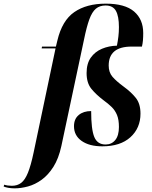

<svg xmlns="http://www.w3.org/2000/svg" viewBox="-162 -791 830 1051"><path d="M-82 240Q-101 240 -117 237Q-133 234 -142 230L-139 220Q-121 226 -97 226Q-67 226 -46 210Q-25 194 -9 154.5Q7 115 22 44L142 -526H66L68 -536H144L152 -569Q178 -679 245 -725Q312 -771 417 -771Q522 -771 572 -728Q622 -685 622 -610Q622 -588 620.5 -570.5Q619 -553 615 -536H558Q433 -536 433 -432Q433 -395 453.5 -371Q474 -347 516 -316Q556 -287 581.5 -255Q607 -223 607 -169Q607 -90 552 -40Q497 10 398 10Q327 10 285 -19.5Q243 -49 243 -100Q243 -140 269 -161.5Q295 -183 337 -183Q337 -83 354 -41.5Q371 0 416 0Q449 0 469 -24.5Q489 -49 489 -96Q489 -136 478.5 -161.5Q468 -187 449 -205.5Q430 -224 405 -242Q364 -273 338 -305Q312 -337 312 -391Q312 -443 335 -475.5Q358 -508 396 -524Q434 -540 478 -541Q483 -566 486 -590.5Q489 -615 489 -643Q489 -702 472.5 -731.5Q456 -761 416 -761Q384 -761 363 -743.5Q342 -726 327 -685Q312 -644 298 -575L174 8Q159 77 130.5 122Q102 167 66 193Q30 219 -8.5 229.5Q-47 240 -82 240Z"/></svg>

Font: Noto Serif Display SemiCondensed
Style: Bold Italic
Weight: 700
Width: 4
Italic angle: -12°
Designer: Monotype Design Team
Foundry: Monotype Imaging Inc.
Version: Version 2.009